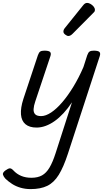

<svg xmlns="http://www.w3.org/2000/svg" viewBox="-91 -864 726 1323"><path d="M161 15Q112 15 84.5 -8Q57 -31 53.5 -75.5Q50 -120 70 -182L170 -483Q177 -503 186.5 -509Q196 -515 215 -515Q246 -515 254.5 -505.5Q263 -496 256 -476L152 -165Q142 -136 140.5 -113Q139 -90 151 -77Q163 -64 192 -64Q224 -64 261.5 -89Q299 -114 338 -159.5Q377 -205 414.5 -266.5Q452 -328 484 -402L510 -483Q517 -503 526.5 -509Q536 -515 555 -515Q586 -515 594.5 -505.5Q603 -496 596 -476L377 195Q347 287 314 340.5Q281 394 235 416.5Q189 439 120 439Q83 439 50.5 429.5Q18 420 -7.5 403.5Q-33 387 -53 368Q-66 354 -70.5 340Q-75 326 -53 310Q-35 297 -24 296Q-13 295 1 310Q24 335 55 348Q86 361 125 361Q169 361 198.5 344.5Q228 328 250 291Q272 254 292 192L405 -159Q377 -117 347 -84.5Q317 -52 286 -30Q255 -8 223.5 3.5Q192 15 161 15ZM380 -616Q371 -616 358.5 -625.5Q346 -635 346 -646Q346 -653 348.5 -659Q351 -665 356 -671L479 -824Q488 -836 495 -840Q502 -844 510 -844Q520 -844 532.5 -837Q545 -830 554 -819Q563 -808 563 -796Q563 -788 559.5 -783Q556 -778 550 -773L409 -631Q394 -616 380 -616Z"/></svg>

Font: Playwrite DE LA
Style: Regular
Weight: 400
Designer: Veronika Burian, José Scaglione
Foundry: TypeTogether
Version: Version 1.002